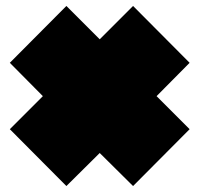

<svg xmlns="http://www.w3.org/2000/svg" viewBox="-20 -708 670 645"><path d="M427 -688 617 -497 506 -385 617 -274 427 -83 315 -194 203 -83 13 -274 124 -385 13 -497 203 -688 315 -576Z"/></svg>

Font: Gasoek One
Style: Regular
Weight: 400
Designer: Jiashuo Zhang
Foundry: JAMO
Version: Version 1.000; ttfautohint (v1.8.4.7-5d5b);gftools[0.9.29]